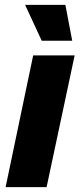

<svg xmlns="http://www.w3.org/2000/svg" viewBox="-20 -767 328 787"><path d="M116 -540H286L171 0H3ZM83 -747H248L276 -600H151Z"/></svg>

Font: Mona Sans ExtraBold
Style: Italic
Weight: 800
Italic angle: -11.7°
Designer: Deni Anggara
Foundry: GitHub
Version: Version 2.000